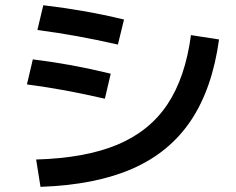

<svg xmlns="http://www.w3.org/2000/svg" viewBox="-20 -728 904 734"><path d="M710 -593.8 817.4 -577.1Q791.5 -389.6 710.2 -267.8Q628.9 -146 487.1 -83.5Q345.2 -21 134.8 -13.7L118.2 -118.2Q305.7 -123.5 428.5 -174.8Q551.3 -226.1 619.9 -328.9Q688.5 -431.6 710 -593.8ZM83 -405.3 105.5 -501Q184.1 -491.2 254.4 -478.3Q324.7 -465.3 403.3 -446.3L380.9 -350.6Q300.3 -369.1 230.5 -382.1Q160.6 -395 83 -405.3ZM123 -613.3 145.5 -708Q227.1 -698.2 299.8 -685.5Q372.6 -672.9 454.1 -653.3L430.7 -557.6Q346.7 -576.7 274.2 -589.8Q201.7 -603 123 -613.3Z"/></svg>

Font: Pretendard GOV SemiBold
Style: Regular
Weight: 600
Designer: Base glyphs from Inter by Rasmus Andersson; Hangeul glyphs from Noto Sans CJK(Source Han Sans) by Jang Soo-young and Kan
Foundry: Kil Hyung-jin
Version: Version 1.309